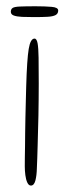

<svg xmlns="http://www.w3.org/2000/svg" viewBox="-20 -569 206 612"><path d="M14.5 -531.5Q14.5 -540 20.5 -543.8Q26.5 -547.5 43.8 -548.2Q61 -549 93.5 -549Q123 -549 144.2 -547.2Q165.5 -545.5 165.5 -535.5Q165.5 -525.5 157.2 -521Q149 -516.5 132 -515.5Q115 -514.5 89 -514.5Q67.5 -514.5 50.5 -515.2Q33.5 -516 24 -519.5Q14.5 -523 14.5 -531.5ZM78.5 22.5Q71.5 22.5 67 12.8Q62.5 3 60.8 -11Q59 -25 59 -38.5Q59 -50.5 59.2 -66.8Q59.5 -83 59.8 -103.2Q60 -123.5 60.2 -146Q60.5 -168.5 61 -193Q61.5 -217.5 62.2 -243Q63 -268.5 63.5 -293.5Q66 -380 71.5 -413Q77 -446 90 -446Q97 -446 99.8 -431.2Q102.5 -416.5 103 -385Q103.5 -353.5 103.5 -302.5Q103.5 -278 103.2 -252.2Q103 -226.5 102.5 -201Q102 -175.5 101.2 -151.5Q100.5 -127.5 100 -105.5Q99.5 -83.5 98.8 -65Q98 -46.5 97.5 -32.5Q97 -9.5 92.8 6.5Q88.5 22.5 78.5 22.5Z"/></svg>

Font: Gluten Thin
Style: Regular
Weight: 100
Designer: Tyler Finck
Foundry: Etcetera Type Company
Version: Version 1.300